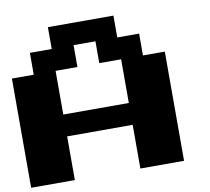

<svg xmlns="http://www.w3.org/2000/svg" viewBox="-92 -1103 1183 1082"><g transform="rotate(-10 500.0 -562.5)"><path d="M0 -125V-750H125V-875H250V-1000H625V-875H750V-750H875V-125H625V-375H250V-125ZM250 -500H625V-750H500V-875H375V-750H250Z"/></g></svg>

Font: Press Start 2P
Style: Regular
Weight: 400
Designer: CodeMan38
Foundry: CodeMan38
Version: Version 3.000